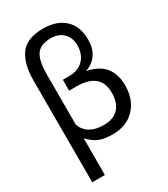

<svg xmlns="http://www.w3.org/2000/svg" viewBox="-223 -833 991 1132"><g transform="rotate(-30 272.0 -267.0)"><path d="M60 -490Q60 -545 69 -586Q78 -627 99 -661.5Q120 -696 160.5 -714Q201 -732 260 -732Q355 -732 407.5 -682Q460 -632 460 -544Q460 -425 356 -388Q514 -358 514 -200Q514 -105 458.5 -45.5Q403 14 308 14Q249 14 214 -1Q179 -16 146 -52V198H60ZM388 -546Q388 -597 356.5 -628.5Q325 -660 273 -660Q202 -660 174 -620Q146 -580 146 -486V-144Q177 -60 290 -60Q355 -60 389.5 -97Q424 -134 424 -202Q424 -338 262 -338H212V-412H254Q317 -412 352.5 -448.5Q388 -485 388 -546Z"/></g></svg>

Font: ColatingCofangSans
Style: Regular
Weight: 400
Foundry: GNU
Version: Version 412.227;June 27, 2022;FontCreator 11.0.0.2412 32-bit